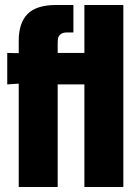

<svg xmlns="http://www.w3.org/2000/svg" viewBox="-20 -749 546 769"><path d="M55 0V-414L9 -411V-537L55 -536V-586Q55 -657 90.5 -693Q126 -729 205 -729H274V-619H248Q231 -619 222.5 -611.5Q214 -604 212.5 -596Q211 -588 211 -573V-537H318V-729H474V0H318V-411H211V0Z"/></svg>

Font: Mona Sans Condensed ExtraBold
Style: Regular
Weight: 800
Width: 3
Designer: Deni Anggara
Foundry: GitHub
Version: Version 1.001;gftools[0.9.33]